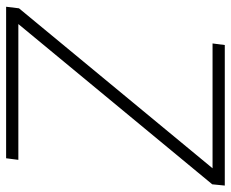

<svg xmlns="http://www.w3.org/2000/svg" viewBox="-82 -654 737 612"><g transform="rotate(90 286.0 -348.5)"><path d="M2 0 7 -41 526 -669 529 -658H119L124 -697H572L568 -657L53 -34L48 -39H490L485 0Z"/></g></svg>

Font: Hanken Grotesk ExtraLight
Style: Italic
Weight: 250
Italic angle: -8°
Designer: Alfredo Marco Pradil
Foundry: Hanken Design Co.
Version: Version 3.013